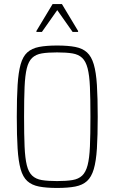

<svg xmlns="http://www.w3.org/2000/svg" viewBox="-20 -921 566 949"><path d="M262 8Q209 8 173 1Q137 -6 115 -26Q93 -46 82 -85Q71 -124 67 -187Q63 -250 63 -344Q63 -438 67 -501Q71 -564 82 -603Q93 -642 115 -662Q137 -682 173 -689Q209 -696 262 -696Q316 -696 352 -689Q388 -682 410 -662Q432 -642 443.5 -603Q455 -564 459 -501Q463 -438 463 -344Q463 -250 459 -187Q455 -124 443.5 -85Q432 -46 410 -26Q388 -6 352 1Q316 8 262 8ZM262 -26Q308 -26 338 -31Q368 -36 386 -53Q404 -70 413 -104.5Q422 -139 424.5 -197Q427 -255 427 -344Q427 -433 424.5 -491Q422 -549 413 -583.5Q404 -618 386 -635Q368 -652 338 -657Q308 -662 262 -662Q216 -662 186.5 -657Q157 -652 139 -635Q121 -618 112.5 -583.5Q104 -549 101.5 -491Q99 -433 99 -344Q99 -255 101.5 -197Q104 -139 112.5 -104.5Q121 -70 139 -53Q157 -36 186.5 -31Q216 -26 262 -26ZM160 -763V-768L240 -901H286L366 -768V-763H339L263 -871L187 -763Z"/></svg>

Font: Saira Thin Condensed
Style: Regular
Weight: 100
Width: 3
Version: Version 1.101